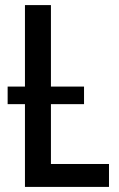

<svg xmlns="http://www.w3.org/2000/svg" viewBox="-20 -734 468 754"><path d="M78 0V-325H10V-394H78V-714H180V-394H310V-325H180V-90H408V0Z"/></svg>

Font: Noto Sans Condensed Medium
Style: Regular
Weight: 500
Width: 3
Designer: Monotype Design Team
Foundry: Monotype Imaging Inc.
Version: Version 2.013; ttfautohint (v1.8.4.7-5d5b)